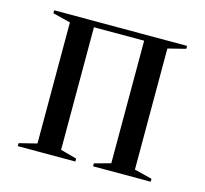

<svg xmlns="http://www.w3.org/2000/svg" viewBox="-75 -544 670 628"><g transform="rotate(15 260.0 -230.0)"><path d="M35 -460H485V-450L425 -435V-25L485 -10V0H290V-10L345 -25V-440H175V-25L230 -10V0H35V-10L95 -25V-435L35 -450Z"/></g></svg>

Font: Oranienbaum
Style: Regular
Weight: 400
Designer: Oleg Pospelov and Jovanny Lemonad
Foundry: Oleg Pospelov and jovanny Lemonad
Version: Version 1.001; ttfautohint (v0.91) -l 8 -r 50 -G 200 -x 0 -w